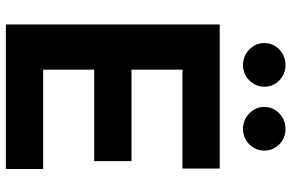

<svg xmlns="http://www.w3.org/2000/svg" viewBox="-189 -802 991 653"><g transform="rotate(90 306.5 -475.5)"><path d="M63.2 0V-727.3H553.3V-600.5H217V-427.2H528.1V-300.4H217V-126.8H554.7V0ZM201 -806.5Q170.5 -806.5 148.4 -827.9Q126.4 -849.4 126.4 -878.6Q126.4 -909.1 148.4 -930Q170.5 -951 201 -951Q231.9 -951 253.4 -930Q274.9 -909.1 274.9 -878.6Q274.9 -849.4 253.4 -827.9Q231.9 -806.5 201 -806.5ZM418.3 -806.5Q387.8 -806.5 365.8 -827.9Q343.7 -849.4 343.7 -878.6Q343.7 -909.1 365.8 -930Q387.8 -951 418.3 -951Q449.2 -951 470.7 -930Q492.2 -909.1 492.2 -878.6Q492.2 -849.4 470.7 -827.9Q449.2 -806.5 418.3 -806.5Z"/></g></svg>

Font: Inter UI
Style: Bold
Weight: 700
Designer: Rasmus Andersson
Foundry: rsms
Version: 3.2;8d6f07862